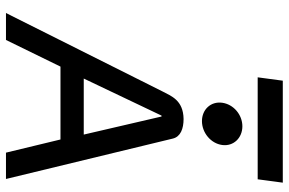

<svg xmlns="http://www.w3.org/2000/svg" viewBox="-178 -766 944 627"><g transform="rotate(90 293.5 -452.0)"><path d="M243 -904 232 -822H565L576 -904ZM375 -640C413 -640 448 -669 453 -706C458 -743 430 -772 392 -772C354 -772 320 -743 315 -706C310 -669 337 -640 375 -640ZM432 -545C426 -570 400 -580 368 -580C306 -579 293 -539 278 -511L22 0H110L197 -178H435L478 0H564ZM357 -508H360L419 -254H236Z"/></g></svg>

Font: Charger
Style: BdIt
Weight: 400
Designer: Jasper
Foundry: Cannot Into Space Fonts
Version: Version 0.98